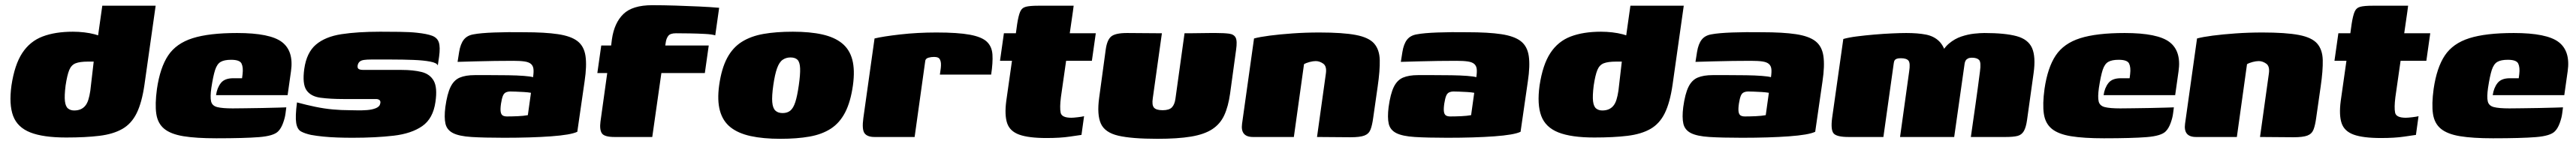

<svg xmlns="http://www.w3.org/2000/svg" viewBox="-20 -527 9897 554"><path d="M234 2Q146 2 96.5 -17.5Q47 -37 30.5 -81Q14 -125 24 -198Q36 -278 65.5 -323Q95 -368 143.5 -386.5Q192 -405 260 -405Q282 -405 303.5 -402.5Q325 -400 344 -395Q363 -390 377.5 -383Q392 -376 400 -367L351 -349L373 -505H578L535 -201Q525 -132 505 -91.5Q485 -51 450 -31Q415 -11 362 -4.5Q309 2 234 2ZM265 -102Q279 -102 289.5 -106.5Q300 -111 307.5 -120Q315 -129 319.5 -143.5Q324 -158 327 -178L340 -290Q338 -290 335 -290Q332 -290 328 -290Q324 -290 318 -290Q287 -290 270.5 -283.5Q254 -277 246 -257.5Q238 -238 232 -198Q227 -158 229.5 -137.5Q232 -117 241.5 -109.5Q251 -102 265 -102Z M811 5Q733 5 684.5 -3Q636 -11 611 -31.5Q586 -52 580.5 -89Q575 -126 583 -185Q595 -267 626 -313.5Q657 -360 720 -380Q783 -400 891 -400Q1018 -400 1063.5 -365Q1109 -330 1098 -253L1085 -161H810Q814 -189 828.5 -207.5Q843 -226 876 -226H910L912 -242Q915 -268 908 -282.5Q901 -297 868 -297Q842 -297 828 -289Q814 -281 806.5 -258Q799 -235 792 -189Q787 -154 791 -137Q795 -120 814.5 -115Q834 -110 874 -110Q890 -110 922 -110.5Q954 -111 989 -111.5Q1024 -112 1050 -113Q1076 -114 1080 -114L1077 -91Q1075 -74 1067.5 -53.5Q1060 -33 1049 -22Q1032 -4 975.5 0.5Q919 5 811 5Z M1334 3Q1305 3 1276.5 2Q1248 1 1222.5 -1.5Q1197 -4 1175 -8Q1152 -13 1137 -21Q1122 -29 1118 -54Q1114 -79 1121 -133Q1158 -123 1192 -116Q1226 -109 1258.5 -106Q1291 -103 1323 -103Q1333 -103 1351.5 -102.5Q1370 -102 1390 -103.5Q1410 -105 1424.5 -111Q1439 -117 1441 -129Q1443 -138 1438 -142Q1433 -146 1425 -146H1301Q1249 -146 1211.5 -151Q1174 -156 1157.5 -180Q1141 -204 1149 -262Q1158 -325 1194 -355.5Q1230 -386 1292 -395.5Q1354 -405 1441 -405Q1473 -405 1514.5 -404.5Q1556 -404 1582 -401Q1620 -397 1640 -389.5Q1660 -382 1666 -364Q1672 -346 1667 -309L1662 -275Q1659 -285 1633 -290Q1607 -295 1567.5 -296.5Q1528 -298 1485 -298Q1442 -298 1405 -298Q1390 -298 1379 -296.5Q1368 -295 1362 -290Q1356 -285 1354 -275Q1353 -267 1356 -263.5Q1359 -260 1365 -259Q1371 -258 1378 -258H1523Q1568 -258 1600 -250Q1632 -242 1646.5 -216Q1661 -190 1653 -135Q1644 -71 1602.5 -42Q1561 -13 1492.5 -5Q1424 3 1334 3Z M1917 3Q1839 3 1791.5 0Q1744 -3 1720.5 -15Q1697 -27 1691.5 -51Q1686 -75 1691 -115Q1698 -166 1711 -192.5Q1724 -219 1746.5 -228.5Q1769 -238 1804 -238Q1830 -238 1864.5 -238Q1899 -238 1933 -237.5Q1967 -237 1993 -235Q2019 -233 2028 -230Q2031 -250 2029.5 -262Q2028 -274 2020 -281Q2012 -288 1995.5 -290.5Q1979 -293 1952 -293Q1917 -293 1881 -292.5Q1845 -292 1809.5 -291Q1774 -290 1738 -289L1744 -327Q1749 -358 1762 -374.5Q1775 -391 1800 -395Q1826 -400 1878.5 -402Q1931 -404 1994 -403Q2074 -403 2124 -395.5Q2174 -388 2199 -368.5Q2224 -349 2229.5 -311.5Q2235 -274 2226 -214L2198 -20Q2173 -8 2097 -2.5Q2021 3 1917 3ZM1928 -79Q1947 -79 1969.5 -80Q1992 -81 2008 -84L2020 -170Q2009 -172 1992.5 -173Q1976 -174 1961.5 -174.5Q1947 -175 1941 -175Q1931 -175 1923.5 -171.5Q1916 -168 1912 -158Q1908 -148 1905 -129Q1902 -109 1903.5 -98Q1905 -87 1911 -83Q1917 -79 1928 -79Z M2290 -352H2328L2331 -376Q2340 -439 2375 -473Q2410 -507 2486 -507Q2529 -507 2575.5 -505.5Q2622 -504 2666 -502Q2710 -500 2743 -497L2728 -391Q2716 -395 2688 -396.5Q2660 -398 2629.5 -398.5Q2599 -399 2577 -399Q2555 -399 2547.5 -389Q2540 -379 2538 -365L2536 -352H2703L2688 -246H2521L2486 0H2341Q2302 0 2292.5 -14Q2283 -28 2287 -59L2313 -246H2275Z M2978 7Q2912 7 2864 -3.5Q2816 -14 2786.5 -37.5Q2757 -61 2746 -101Q2735 -141 2743 -199Q2752 -263 2773.5 -303.5Q2795 -344 2830 -366Q2865 -388 2913.5 -396.5Q2962 -405 3026 -405Q3092 -405 3139 -394.5Q3186 -384 3215 -360.5Q3244 -337 3254.5 -297.5Q3265 -258 3257 -199Q3248 -135 3227 -94.5Q3206 -54 3172 -32Q3138 -10 3090 -1.5Q3042 7 2978 7ZM2987 -92Q3005 -92 3016.5 -101.5Q3028 -111 3035.5 -134Q3043 -157 3049 -199Q3055 -241 3054 -264.5Q3053 -288 3044 -297Q3035 -306 3017 -306Q3000 -306 2987 -297Q2974 -288 2965.5 -264.5Q2957 -241 2951 -199Q2945 -157 2947 -134Q2949 -111 2959 -101.5Q2969 -92 2987 -92Z M3494 0H3340Q3312 0 3301.5 -14.5Q3291 -29 3297 -73L3340 -379Q3373 -387 3439 -394.5Q3505 -402 3578 -402Q3660 -402 3706 -393.5Q3752 -385 3771.5 -366.5Q3791 -348 3793 -317Q3795 -286 3788 -240H3591L3593 -254Q3597 -279 3594 -290.5Q3591 -302 3584.5 -305Q3578 -308 3569 -308Q3557 -308 3547 -305Q3537 -302 3535 -294Z M4001 4Q3932 4 3896 -9Q3860 -22 3849.5 -53Q3839 -84 3846 -138L3868 -293H3822L3837 -399H3883L3888 -435Q3893 -467 3899.5 -482Q3906 -497 3921.5 -501Q3937 -505 3969 -505H4105Q4104 -499 4103.5 -493.5Q4103 -488 4102 -482L4090 -399H4190L4175 -293H4076L4056 -153Q4051 -113 4055 -93.5Q4059 -74 4096 -74Q4104 -74 4121 -76Q4138 -78 4145 -80L4135 -8Q4127 -7 4090.5 -1.5Q4054 4 4001 4Z M4444 -399 4409 -149Q4405 -123 4413.5 -113Q4422 -103 4447 -103Q4472 -103 4482.5 -114Q4493 -125 4496 -147L4531 -399Q4532 -399 4549 -399Q4566 -399 4588.5 -399.5Q4611 -400 4629.5 -400Q4648 -400 4652 -400Q4683 -400 4702 -397.5Q4721 -395 4727.5 -382Q4734 -369 4729 -335L4706 -167Q4699 -117 4683.5 -83.5Q4668 -50 4637.5 -30Q4607 -10 4556 -1.5Q4505 7 4427 7Q4328 7 4276.5 -5Q4225 -17 4209.5 -51.5Q4194 -86 4203 -151L4228 -335Q4233 -373 4249 -386.5Q4265 -400 4310 -400Q4344 -400 4377 -399.5Q4410 -399 4444 -399Z M4794 0Q4745 0 4752 -51L4798 -379Q4820 -385 4858.5 -390Q4897 -395 4946.5 -398.5Q4996 -402 5049 -402Q5139 -402 5189 -392.5Q5239 -383 5259.5 -359.5Q5280 -336 5281 -296Q5282 -256 5273 -194L5256 -75Q5252 -45 5245.5 -28.5Q5239 -12 5222 -5.5Q5205 1 5169 1L5040 0L5074 -244Q5078 -272 5064 -282Q5050 -292 5035 -292Q5025 -292 5011.5 -288.5Q4998 -285 4990 -280L4951 0Z M5541 3Q5463 3 5415.5 0Q5368 -3 5344.5 -15Q5321 -27 5315.5 -51Q5310 -75 5315 -115Q5322 -166 5335 -192.5Q5348 -219 5370.5 -228.5Q5393 -238 5428 -238Q5454 -238 5488.5 -238Q5523 -238 5557 -237.5Q5591 -237 5617 -235Q5643 -233 5652 -230Q5655 -250 5653.5 -262Q5652 -274 5644 -281Q5636 -288 5619.5 -290.5Q5603 -293 5576 -293Q5541 -293 5505 -292.5Q5469 -292 5433.5 -291Q5398 -290 5362 -289L5368 -327Q5373 -358 5386 -374.5Q5399 -391 5424 -395Q5450 -400 5502.5 -402Q5555 -404 5618 -403Q5698 -403 5748 -395.5Q5798 -388 5823 -368.5Q5848 -349 5853.5 -311.5Q5859 -274 5850 -214L5822 -20Q5797 -8 5721 -2.5Q5645 3 5541 3ZM5552 -79Q5571 -79 5593.5 -80Q5616 -81 5632 -84L5644 -170Q5633 -172 5616.5 -173Q5600 -174 5585.5 -174.5Q5571 -175 5565 -175Q5555 -175 5547.5 -171.5Q5540 -168 5536 -158Q5532 -148 5529 -129Q5526 -109 5527.5 -98Q5529 -87 5535 -83Q5541 -79 5552 -79Z M6105 2Q6017 2 5967.5 -17.5Q5918 -37 5901.5 -81Q5885 -125 5895 -198Q5907 -278 5936.5 -323Q5966 -368 6014.5 -386.5Q6063 -405 6131 -405Q6153 -405 6174.5 -402.5Q6196 -400 6215 -395Q6234 -390 6248.5 -383Q6263 -376 6271 -367L6222 -349L6244 -505H6449L6406 -201Q6396 -132 6376 -91.5Q6356 -51 6321 -31Q6286 -11 6233 -4.5Q6180 2 6105 2ZM6136 -102Q6150 -102 6160.5 -106.5Q6171 -111 6178.5 -120Q6186 -129 6190.5 -143.5Q6195 -158 6198 -178L6211 -290Q6209 -290 6206 -290Q6203 -290 6199 -290Q6195 -290 6189 -290Q6158 -290 6141.5 -283.5Q6125 -277 6117 -257.5Q6109 -238 6103 -198Q6098 -158 6100.5 -137.5Q6103 -117 6112.5 -109.5Q6122 -102 6136 -102Z M6673 3Q6595 3 6547.5 0Q6500 -3 6476.5 -15Q6453 -27 6447.5 -51Q6442 -75 6447 -115Q6454 -166 6467 -192.5Q6480 -219 6502.5 -228.5Q6525 -238 6560 -238Q6586 -238 6620.5 -238Q6655 -238 6689 -237.5Q6723 -237 6749 -235Q6775 -233 6784 -230Q6787 -250 6785.5 -262Q6784 -274 6776 -281Q6768 -288 6751.5 -290.5Q6735 -293 6708 -293Q6673 -293 6637 -292.5Q6601 -292 6565.5 -291Q6530 -290 6494 -289L6500 -327Q6505 -358 6518 -374.5Q6531 -391 6556 -395Q6582 -400 6634.5 -402Q6687 -404 6750 -403Q6830 -403 6880 -395.5Q6930 -388 6955 -368.5Q6980 -349 6985.5 -311.5Q6991 -274 6982 -214L6954 -20Q6929 -8 6853 -2.5Q6777 3 6673 3ZM6684 -79Q6703 -79 6725.5 -80Q6748 -81 6764 -84L6776 -170Q6765 -172 6748.5 -173Q6732 -174 6717.5 -174.5Q6703 -175 6697 -175Q6687 -175 6679.5 -171.5Q6672 -168 6668 -158Q6664 -148 6661 -129Q6658 -109 6659.5 -98Q6661 -87 6667 -83Q6673 -79 6684 -79Z M7082 0Q7037 0 7025 -13.5Q7013 -27 7019 -73L7062 -377Q7083 -383 7114.5 -387Q7146 -391 7181 -394Q7216 -397 7249 -398.5Q7282 -400 7304 -400Q7348 -400 7379 -394Q7410 -388 7430 -368.5Q7450 -349 7460 -308L7433 -309Q7446 -341 7468 -359.5Q7490 -378 7515.5 -386.5Q7541 -395 7564.5 -397.5Q7588 -400 7604 -400Q7683 -400 7727.5 -388Q7772 -376 7787 -342.5Q7802 -309 7793 -245L7768 -66Q7764 -37 7755.5 -22.5Q7747 -8 7731 -4Q7715 0 7686 0H7552Q7561 -63 7570 -126Q7579 -189 7587 -252Q7592 -288 7583.5 -296.5Q7575 -305 7556 -305Q7547 -305 7541 -302Q7535 -299 7532 -294Q7529 -289 7528 -282L7488 0H7280L7315 -252Q7320 -284 7312.5 -293.5Q7305 -303 7283 -303Q7273 -303 7267.5 -301Q7262 -299 7259.5 -295.5Q7257 -292 7256 -285L7216 0Z M8063 5Q7985 5 7936.5 -3Q7888 -11 7863 -31.5Q7838 -52 7832.5 -89Q7827 -126 7835 -185Q7847 -267 7878 -313.5Q7909 -360 7972 -380Q8035 -400 8143 -400Q8270 -400 8315.5 -365Q8361 -330 8350 -253L8337 -161H8062Q8066 -189 8080.5 -207.5Q8095 -226 8128 -226H8162L8164 -242Q8167 -268 8160 -282.5Q8153 -297 8120 -297Q8094 -297 8080 -289Q8066 -281 8058.5 -258Q8051 -235 8044 -189Q8039 -154 8043 -137Q8047 -120 8066.5 -115Q8086 -110 8126 -110Q8142 -110 8174 -110.5Q8206 -111 8241 -111.5Q8276 -112 8302 -113Q8328 -114 8332 -114L8329 -91Q8327 -74 8319.5 -53.5Q8312 -33 8301 -22Q8284 -4 8227.5 0.5Q8171 5 8063 5Z M8417 0Q8368 0 8375 -51L8421 -379Q8443 -385 8481.5 -390Q8520 -395 8569.5 -398.5Q8619 -402 8672 -402Q8762 -402 8812 -392.5Q8862 -383 8882.5 -359.5Q8903 -336 8904 -296Q8905 -256 8896 -194L8879 -75Q8875 -45 8868.5 -28.5Q8862 -12 8845 -5.5Q8828 1 8792 1L8663 0L8697 -244Q8701 -272 8687 -282Q8673 -292 8658 -292Q8648 -292 8634.5 -288.5Q8621 -285 8613 -280L8574 0Z M9128 4Q9059 4 9023 -9Q8987 -22 8976.5 -53Q8966 -84 8973 -138L8995 -293H8949L8964 -399H9010L9015 -435Q9020 -467 9026.5 -482Q9033 -497 9048.5 -501Q9064 -505 9096 -505H9232Q9231 -499 9230.5 -493.5Q9230 -488 9229 -482L9217 -399H9317L9302 -293H9203L9183 -153Q9178 -113 9182 -93.5Q9186 -74 9223 -74Q9231 -74 9248 -76Q9265 -78 9272 -80L9262 -8Q9254 -7 9217.5 -1.5Q9181 4 9128 4Z M9558 5Q9480 5 9431.5 -3Q9383 -11 9358 -31.5Q9333 -52 9327.5 -89Q9322 -126 9330 -185Q9342 -267 9373 -313.5Q9404 -360 9467 -380Q9530 -400 9638 -400Q9765 -400 9810.5 -365Q9856 -330 9845 -253L9832 -161H9557Q9561 -189 9575.5 -207.5Q9590 -226 9623 -226H9657L9659 -242Q9662 -268 9655 -282.5Q9648 -297 9615 -297Q9589 -297 9575 -289Q9561 -281 9553.5 -258Q9546 -235 9539 -189Q9534 -154 9538 -137Q9542 -120 9561.5 -115Q9581 -110 9621 -110Q9637 -110 9669 -110.5Q9701 -111 9736 -111.5Q9771 -112 9797 -113Q9823 -114 9827 -114L9824 -91Q9822 -74 9814.5 -53.5Q9807 -33 9796 -22Q9779 -4 9722.5 0.5Q9666 5 9558 5Z"/></svg>

Font: Genos Black
Style: Italic
Weight: 900
Italic angle: -8°
Version: Version 1.010